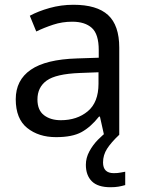

<svg xmlns="http://www.w3.org/2000/svg" viewBox="-20 -565 601 805"><path d="M288 -545Q386 -545 433 -502Q480 -459 480 -365V0H416L399 -76H395Q360 -32 321.5 -11Q283 10 215 10Q142 10 94 -28.5Q46 -67 46 -149Q46 -229 109 -272.5Q172 -316 303 -320L394 -323V-355Q394 -422 365 -448Q336 -474 283 -474Q241 -474 203 -461.5Q165 -449 132 -433L105 -499Q140 -518 188 -531.5Q236 -545 288 -545ZM314 -259Q214 -255 175.5 -227Q137 -199 137 -148Q137 -103 164.5 -82Q192 -61 235 -61Q303 -61 348 -98.5Q393 -136 393 -214V-262ZM412 116Q412 161 457 161Q474 161 485.5 158.5Q497 156 505 155V211Q491 215 477 217.5Q463 220 443 220Q390 220 365 195Q340 170 340 126Q340 97 354.5 70Q369 43 390.5 21Q412 -1 432 -15L480 0Q446 32 429 58.5Q412 85 412 116Z"/></svg>

Font: Noto Sans Grantha
Style: Regular
Weight: 400
Designer: Monotype Design Team
Foundry: Monotype Imaging Inc.
Version: Version 2.003; ttfautohint (v1.8.4.7-5d5b)